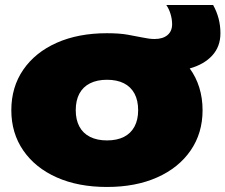

<svg xmlns="http://www.w3.org/2000/svg" viewBox="-20 -725 896 763"><path d="M405 18Q291 18 205.5 -20Q120 -58 72.5 -127Q25 -196 25 -287Q25 -379 72.5 -448Q120 -517 205.5 -555Q291 -593 405 -593Q455 -593 488 -587Q521 -581 546 -576Q560 -573 572 -571.5Q584 -570 594 -570Q627 -570 645.5 -585.5Q664 -601 664 -629Q664 -648 658 -668.5Q652 -689 641 -705H827Q856 -653 856 -593Q856 -540 823.5 -504.5Q791 -469 734 -453Q759 -419 772 -377Q785 -335 785 -287Q785 -196 737.5 -127Q690 -58 604.5 -20Q519 18 405 18ZM405 -167Q445 -167 472.5 -181Q500 -195 514.5 -222Q529 -249 529 -287Q529 -326 514.5 -353Q500 -380 472.5 -394Q445 -408 405 -408Q366 -408 338 -394Q310 -380 295.5 -353Q281 -326 281 -287Q281 -249 295.5 -222Q310 -195 338 -181Q366 -167 405 -167Z"/></svg>

Font: Bounded
Style: Regular
Weight: 900
Designer: Vlad Churkin
Version: Version 1.0